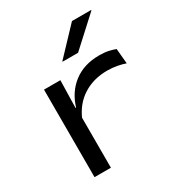

<svg xmlns="http://www.w3.org/2000/svg" viewBox="-167 -801 840 909"><g transform="rotate(-30 253.0 -347.0)"><path d="M170 -264 152.5 -327.5 173.5 -329Q196 -403 252.2 -445.8Q308.5 -488.5 391.5 -488.5Q420.5 -488.5 441.8 -483.8Q463 -479 478.5 -473L486 -390.5Q466.5 -397.5 441.5 -402.2Q416.5 -407 388 -407Q312.5 -407 255.5 -370.5Q198.5 -334 170 -264ZM84.5 0V-478.5H174L170 -311.5L174 -307.5V0ZM361.5 -693.5H466.5V-691L311.5 -549H227V-551.5Z"/></g></svg>

Font: Anek Latin Expanded
Style: Regular
Weight: 400
Width: 7
Designer: Yesha Goshar
Foundry: Ek Type
Version: Version 1.003